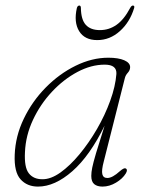

<svg xmlns="http://www.w3.org/2000/svg" viewBox="-20 -665 537 692"><path d="M354 -83Q345.5 -51 348.8 -37.2Q352 -23.5 367 -23.5Q385 -23.5 412 -48Q427 -61 433 -58Q441.5 -53.5 433.5 -40Q422 -21 398.2 -6.8Q374.5 7.5 349.5 7.5Q330.5 7.5 319.8 -1.2Q309 -10 309 -31Q309 -44 312.5 -61.2Q316 -78.5 326.2 -113.2Q336.5 -148 357 -212Q304 -103.5 240.8 -48Q177.5 7.5 117 7.5Q77.5 7.5 54 -18.8Q30.5 -45 33 -107Q35.5 -174.5 65.8 -237.2Q96 -300 144.8 -349.5Q193.5 -399 252.5 -428Q311.5 -457 370.5 -457Q406.5 -457 427.8 -447.8Q449 -438.5 449 -423Q449 -412 440.8 -403Q432.5 -394 430 -383.5ZM70 -117Q67 -62 83.8 -40.5Q100.5 -19 132.5 -19Q163 -18.5 197.8 -43.2Q232.5 -68 266.5 -109Q300.5 -150 329.5 -200Q358.5 -250 377.2 -301.8Q396 -353.5 399.5 -398.5Q401.5 -432 357.5 -432Q308.5 -432 258.8 -405.5Q209 -379 167 -334Q125 -289 98.8 -232.8Q72.5 -176.5 70 -117ZM340 -556.5Q373 -556.5 400 -575.5Q427 -594.5 449.5 -637Q454 -645 459 -645Q466 -645 463.5 -636Q448 -585 412 -552.8Q376 -520.5 330.5 -520.5Q285 -520.5 265.2 -552.8Q245.5 -585 257 -636Q259.5 -645 266 -645Q271 -645 271.5 -637Q272 -594.5 289.2 -575.5Q306.5 -556.5 340 -556.5Z"/></svg>

Font: Fraunces 9pt Soft Thin
Style: Italic
Weight: 100
Italic angle: -16°
Version: Version 1.000;[b76b70a41]